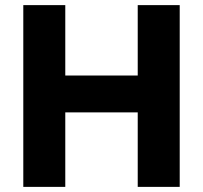

<svg xmlns="http://www.w3.org/2000/svg" viewBox="-20 -730 794 750"><path d="M682 -710V0H518V-291H235V0H71V-710H235V-435H518V-710Z"/></svg>

Font: Oxford Sans
Style: Regular
Weight: 800
Designer: Matt McInerney, Pablo Impallari, Rodrigo Fuenzalida
Foundry: Matt McInerney, Pablo Impallari, Rodrigo Fuenzalida
Version: Version 3.000g; ttfautohint (v1.5) -l 8 -r 28 -G 28 -x 14 -D